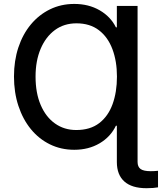

<svg xmlns="http://www.w3.org/2000/svg" viewBox="-20 -758 832 986"><path d="M686.5 -727.5V0H580.1V-112.3H575.2Q547.9 -55.2 491.5 -22Q435.1 11.2 361.3 11.2Q293.5 11.2 236.6 -16.6Q179.7 -44.4 138.4 -95Q97.2 -145.5 74.5 -214.4Q51.8 -283.2 51.8 -365.2Q51.8 -445.8 74.2 -513.9Q96.7 -582 138.2 -632.1Q179.7 -682.1 236.6 -710Q293.5 -737.8 361.3 -737.8Q435.5 -737.8 491.9 -705.1Q548.3 -672.4 575.2 -617.7H580.1V-727.5ZM371.6 -90.3Q443.4 -90.3 489.5 -125.7Q535.6 -161.1 558.1 -223.1Q580.6 -285.2 580.6 -364.7Q580.6 -443.4 557.4 -505.4Q534.2 -567.4 488 -602.8Q441.9 -638.2 372.6 -638.2Q308.6 -638.2 261.7 -603.5Q214.8 -568.8 188.7 -507.3Q162.6 -445.8 162.6 -364.7Q162.6 -280.3 189 -218.8Q215.3 -157.2 262.5 -123.8Q309.6 -90.3 371.6 -90.3ZM732.4 208.5Q657.2 208.5 618.7 174.1Q580.1 139.6 580.1 74.2V0H686.5V73.7Q686.5 98.6 701.9 109.9Q717.3 121.1 753.9 121.1Q762.2 121.1 772.5 120.6Q782.7 120.1 791.5 119.1V204.1Q781.2 206.1 765.9 207.3Q750.5 208.5 732.4 208.5Z"/></svg>

Font: Inter 18pt Medium
Style: Regular
Weight: 500
Designer: Rasmus Andersson
Foundry: rsms
Version: Version 4.001;git-66647c0bb